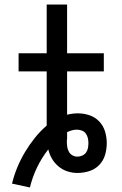

<svg xmlns="http://www.w3.org/2000/svg" viewBox="-20 -755 540 847"><path d="M112 72 33 55Q42 18 56.5 -17Q71 -52 90.5 -84.5Q110 -117 133.5 -146.5Q157 -176 186 -201V-440H62V-520H186V-735H276V-520H438V-440H276V-249Q288 -252 300 -253.5Q312 -255 324 -255Q350 -255 375 -246.5Q400 -238 418 -219Q436 -200 443.5 -174.5Q451 -149 451 -124Q451 -97 443.5 -71.5Q436 -46 417.5 -27Q399 -8 373.5 0Q348 8 321 8Q299 8 277.5 1Q256 -6 238.5 -20.5Q221 -35 209.5 -54.5Q198 -74 193 -96Q164 -59 143.5 -16.5Q123 26 112 72ZM321 -64Q332 -64 342.5 -68.5Q353 -73 359.5 -82Q366 -91 368 -102Q370 -113 370 -124Q370 -135 367.5 -146Q365 -157 358.5 -166Q352 -175 341 -179Q330 -183 319 -183Q308 -183 297 -180Q286 -177 276 -172V-144Q275 -140 275 -135.5Q275 -131 275 -127Q275 -116 277 -105Q279 -94 284.5 -84.5Q290 -75 300 -69.5Q310 -64 321 -64Z"/></svg>

Font: Iosevka SS10 Medium
Style: Regular
Weight: 500
Monospace: yes
Designer: Belleve Invis
Foundry: Belleve Invis
Version: Version 28.0.6; ttfautohint (v1.8.4)